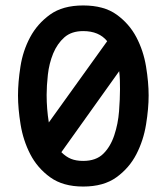

<svg xmlns="http://www.w3.org/2000/svg" viewBox="-20 -684 611 704"><path d="M159 -235 373 -533Q343 -570 285 -570Q242 -570 216 -547Q190 -524 175 -488Q160 -451 155.5 -410Q151 -369 151 -336Q151 -310 153 -285Q155 -260 159 -235ZM205 -126Q222 -109 240.5 -101.5Q259 -94 285 -94Q332 -94 358.5 -120Q385 -146 399 -188Q413 -230 416.5 -276Q420 -322 420 -357Q420 -374 419.5 -390.5Q419 -407 417 -423ZM285 -664Q361 -664 407.5 -630.5Q454 -597 480 -547.5Q506 -498 515.5 -440Q525 -382 525 -334Q525 -286 515.5 -227.5Q506 -169 480 -118.5Q454 -68 407 -34Q360 0 285 0Q211 0 164 -34Q117 -68 91 -118.5Q65 -169 55.5 -227.5Q46 -286 46 -334Q46 -382 55 -440Q64 -498 90.5 -547.5Q117 -597 163.5 -630.5Q210 -664 285 -664Z"/></svg>

Font: Codetta
Style: Bold
Weight: 700
Designer: Ulrich Proeller
Foundry: PROSA GmbH
Version: Version 2.00;September 29, 2018;FontCreator 11.5.0.2427 64-b